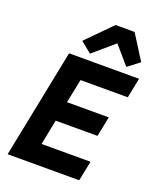

<svg xmlns="http://www.w3.org/2000/svg" viewBox="-170 -1055 952 1157"><g transform="rotate(20 305.5 -477.0)"><path d="M367 -954 211 -796 281 -739 415 -854 514 -739 589 -796 489 -954ZM481 0 507 -128H193L225 -289H493L519 -417H251L282 -570H585L611 -698H162L22 0Z"/></g></svg>

Font: LVC Sans
Style: Bold Italic
Weight: 700
Italic angle: -11.31°
Designer: Mike Abbink, Paul van der Laan, Pieter van Rosmalen
Foundry: Bold Monday
Version: Version 3.0